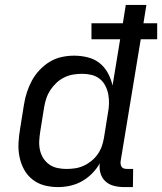

<svg xmlns="http://www.w3.org/2000/svg" viewBox="-20 -755 661 783"><path d="M217 8Q188 8 161 1Q134 -6 112.5 -23Q91 -40 78 -64Q65 -88 59.5 -115.5Q54 -143 55.5 -172Q57 -201 62 -230L78 -330Q82 -355 90 -379.5Q98 -404 110.5 -427Q123 -450 142 -470Q161 -490 183.5 -503.5Q206 -517 231.5 -522.5Q257 -528 282 -528Q311 -528 338.5 -521Q366 -514 386.5 -497.5Q407 -481 420 -457Q433 -433 439 -406L470 -595H353V-660H481L493 -735H577L565 -660H621V-595H554L472 -98Q471 -92 472 -85.5Q473 -79 476.5 -74Q480 -69 486.5 -67.5Q493 -66 500 -66H523L522 8H487Q465 8 445 3Q425 -2 410.5 -15Q396 -28 390 -48Q384 -68 387 -89Q374 -66 355 -47Q336 -28 313.5 -15.5Q291 -3 266 2.5Q241 8 217 8ZM251 -66Q268 -66 285.5 -68.5Q303 -71 320 -78.5Q337 -86 352 -98Q367 -110 378 -125.5Q389 -141 395 -158Q401 -175 404 -193L420 -293Q424 -313 424.5 -332.5Q425 -352 421.5 -370.5Q418 -389 409.5 -405.5Q401 -422 386.5 -433.5Q372 -445 353.5 -449.5Q335 -454 315 -454Q297 -454 278.5 -451Q260 -448 242.5 -439.5Q225 -431 210.5 -417.5Q196 -404 185.5 -388Q175 -372 169 -354Q163 -336 160 -318L144 -218Q141 -199 140 -180Q139 -161 143 -143Q147 -125 156.5 -110Q166 -95 180.5 -84.5Q195 -74 213.5 -70Q232 -66 251 -66Z"/></svg>

Font: Iosevka Extended
Style: Italic
Weight: 400
Width: 7
Italic angle: -9°
Monospace: yes
Designer: Belleve Invis
Foundry: Belleve Invis
Version: Version 32.5.0; ttfautohint (v1.8.4)